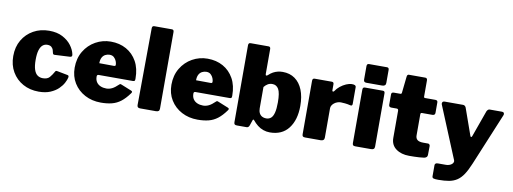

<svg xmlns="http://www.w3.org/2000/svg" viewBox="-68 -1142 4560 1708"><g transform="rotate(10 2211.5 -288.5)"><path d="M298 -540Q370 -540 420 -513.5Q470 -487 499 -448Q528 -409 536 -370Q543 -345 518 -344L381 -337Q367 -336 364 -351Q362 -364 357 -378.5Q352 -393 339.5 -403.5Q327 -414 303 -414Q279 -414 261 -399Q243 -384 233 -351.5Q223 -319 223 -265Q223 -210 234 -176.5Q245 -143 265.5 -128.5Q286 -114 314 -114Q355 -114 374.5 -136.5Q394 -159 413 -193Q415 -197 419 -198.5Q423 -200 433 -198L527 -180Q541 -177 536 -157Q532 -138 517 -109.5Q502 -81 474 -54Q446 -27 402.5 -8.5Q359 10 298 10Q218 10 155.5 -24.5Q93 -59 57 -120.5Q21 -182 21 -263Q21 -346 57.5 -408Q94 -470 156.5 -505Q219 -540 298 -540Z M783 -212Q783 -182 796.5 -162Q810 -142 833.5 -132Q857 -122 886 -122Q912 -122 937 -134Q962 -146 995 -178Q999 -182 1002.5 -182.5Q1006 -183 1016 -179L1107 -142Q1125 -135 1111 -118Q1075 -68 1038.5 -40Q1002 -12 958.5 -1Q915 10 859 10Q779 10 715 -24Q651 -58 614 -118Q577 -178 577 -256Q577 -341 615.5 -405Q654 -469 717.5 -504.5Q781 -540 855 -540Q934 -540 995 -506Q1056 -472 1091.5 -408.5Q1127 -345 1127 -254Q1127 -241 1124.5 -235.5Q1122 -230 1109 -229H798Q791 -229 787 -225Q783 -221 783 -212ZM916 -332Q926 -332 929.5 -334.5Q933 -337 933 -346Q933 -359 926 -377Q919 -395 904 -409Q889 -423 864 -423Q844 -423 825.5 -413.5Q807 -404 796.5 -384Q786 -364 786 -333Z M1388 -29Q1388 -13 1380 -6.5Q1372 0 1355 0H1213Q1186 0 1186 -25L1191 -719Q1191 -742 1210 -742H1370Q1388 -742 1388 -721Z M1657 -212Q1657 -182 1670.5 -162Q1684 -142 1707.5 -132Q1731 -122 1760 -122Q1786 -122 1811 -134Q1836 -146 1869 -178Q1873 -182 1876.5 -182.5Q1880 -183 1890 -179L1981 -142Q1999 -135 1985 -118Q1949 -68 1912.5 -40Q1876 -12 1832.5 -1Q1789 10 1733 10Q1653 10 1589 -24Q1525 -58 1488 -118Q1451 -178 1451 -256Q1451 -341 1489.5 -405Q1528 -469 1591.5 -504.5Q1655 -540 1729 -540Q1808 -540 1869 -506Q1930 -472 1965.5 -408.5Q2001 -345 2001 -254Q2001 -241 1998.5 -235.5Q1996 -230 1983 -229H1672Q1665 -229 1661 -225Q1657 -221 1657 -212ZM1790 -332Q1800 -332 1803.5 -334.5Q1807 -337 1807 -346Q1807 -359 1800 -377Q1793 -395 1778 -409Q1763 -423 1738 -423Q1718 -423 1699.5 -413.5Q1681 -404 1670.5 -384Q1660 -364 1660 -333Z M2088 0Q2072 0 2066.5 -6Q2061 -12 2061 -25V-719Q2061 -742 2080 -742H2243Q2261 -742 2261 -721V-496Q2261 -484 2267 -483Q2273 -482 2280 -488Q2301 -508 2321.5 -519Q2342 -530 2363.5 -535Q2385 -540 2407 -540Q2472 -540 2518 -507Q2564 -474 2588.5 -413.5Q2613 -353 2613 -269Q2613 -142 2554.5 -66Q2496 10 2386 10Q2355 10 2326.5 0Q2298 -10 2274 -29Q2250 -48 2230 -73Q2226 -78 2222.5 -77Q2219 -76 2217 -70L2201 -23Q2194 0 2175 0ZM2261 -185Q2261 -160 2270 -142.5Q2279 -125 2295 -116Q2311 -107 2332 -107Q2358 -107 2375.5 -122Q2393 -137 2402 -172Q2411 -207 2411 -265Q2411 -352 2391.5 -385Q2372 -418 2335 -418Q2312 -418 2294 -407.5Q2276 -397 2261 -378Z M2703 0Q2688 0 2682.5 -6Q2677 -12 2677 -25V-507Q2677 -530 2696 -530H2852Q2870 -530 2870 -510V-454Q2870 -447 2876 -445.5Q2882 -444 2887 -451Q2903 -476 2928 -496Q2953 -516 2981 -528Q3009 -540 3032 -540Q3069 -540 3069 -520V-368Q3069 -347 3049 -352Q3026 -358 3001.5 -360.5Q2977 -363 2963 -363Q2947 -363 2931.5 -357.5Q2916 -352 2903.5 -342Q2891 -332 2884 -320Q2877 -308 2877 -295V-29Q2877 0 2844 0H2703Z M3331 -29Q3331 -13 3323 -6.5Q3315 0 3298 0H3157Q3142 0 3136.5 -6Q3131 -12 3131 -25V-507Q3131 -530 3150 -530H3313Q3331 -530 3331 -510ZM3331 -603Q3331 -574 3298 -574H3157Q3142 -574 3136.5 -580.5Q3131 -587 3131 -600V-719Q3131 -742 3150 -742H3313Q3331 -742 3331 -721Z M3690 -395Q3677 -395 3677 -382V-190Q3677 -164 3693.5 -150.5Q3710 -137 3747 -137H3790Q3798 -137 3803 -131Q3808 -125 3808 -117L3807 -37Q3807 -13 3778 -7Q3756 -4 3733.5 -2.5Q3711 -1 3688.5 -0.5Q3666 0 3643 0Q3571 0 3524 -34.5Q3477 -69 3477 -133V-377Q3477 -395 3462 -395H3414Q3390 -395 3390 -417V-511Q3390 -530 3412 -530H3471Q3482 -530 3483 -542L3499 -690Q3501 -710 3517 -710H3664Q3683 -710 3683 -688V-542Q3683 -531 3694 -531H3786Q3808 -531 3808 -512V-417Q3808 -395 3783 -395Z M3936 165Q3905 165 3892.5 161Q3880 157 3880 143V41Q3880 35 3886 28.5Q3892 22 3908 22H3979Q3996 22 4010 17Q4024 12 4032.5 4.5Q4041 -3 4044.5 -12.5Q4048 -22 4044 -31L3850 -501Q3846 -512 3851.5 -521Q3857 -530 3869 -530H4038Q4047 -530 4054 -524Q4061 -518 4064 -510L4149 -270Q4152 -261 4157 -260.5Q4162 -260 4166 -270L4252 -510Q4256 -518 4262.5 -524Q4269 -530 4278 -530H4390Q4402 -530 4407 -521Q4412 -512 4407 -501L4212 -31Q4186 32 4160.5 70.5Q4135 109 4104 129.5Q4073 150 4032.5 157.5Q3992 165 3936 165Z"/></g></svg>

Font: Libre Franklin Black
Style: Regular
Weight: 900
Designer: Pablo Impallari, Rodrigo Fuenzalida, Nhung Nguyen
Foundry: Impallari Type
Version: Version 3.000